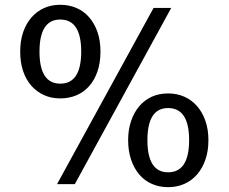

<svg xmlns="http://www.w3.org/2000/svg" viewBox="-20 -774 961 807"><path d="M402.3 -557.1Q402.3 -510.3 389.6 -473.6Q377 -437 354.7 -411.9Q332.5 -386.7 301.3 -373.5Q270 -360.4 233.4 -360.4Q195.3 -360.4 164.8 -374.3Q134.3 -388.2 111.8 -413.6Q89.4 -439 77.1 -475.3Q64.9 -511.7 64.9 -557.1Q64.9 -602.1 77.1 -638.2Q89.4 -674.3 111.8 -700.2Q134.3 -726.1 164.8 -740Q195.3 -753.9 233.4 -753.9Q270 -753.9 301.3 -740.5Q332.5 -727.1 354.7 -701.4Q377 -675.8 389.6 -639.6Q402.3 -603.5 402.3 -557.1ZM321.3 -557.1Q321.3 -691.9 233.4 -691.9Q146 -691.9 146 -557.1Q146 -422.4 233.4 -422.4Q321.3 -422.4 321.3 -557.1ZM699.7 -740.7 294.4 0H219.7L625.5 -740.7ZM856 -185.1Q856 -139.6 843.5 -103.3Q831.1 -66.9 808.6 -41Q786.1 -15.1 755.1 -1.2Q724.1 12.7 686.5 12.7Q649.4 12.7 618.4 -1Q587.4 -14.6 565.4 -40.5Q543.5 -66.4 531 -102.8Q518.6 -139.2 518.6 -185.1Q518.6 -229.5 531 -265.6Q543.5 -301.8 565.4 -327.6Q587.4 -353.5 617.9 -367.4Q648.4 -381.3 686.5 -381.3Q724.1 -381.3 755.1 -367.4Q786.1 -353.5 808.6 -327.6Q831.1 -301.8 843.5 -265.6Q856 -229.5 856 -185.1ZM774.9 -185.1Q774.9 -319.8 686.5 -319.8Q599.6 -319.8 599.6 -185.1Q599.6 -49.8 686.5 -49.8Q774.9 -49.8 774.9 -185.1Z"/></svg>

Font: Ishtika
Style: Block
Weight: 400
Designer: Kailash Nadh
Version: Version 2.3